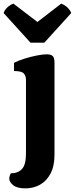

<svg xmlns="http://www.w3.org/2000/svg" viewBox="-56 -842 412 1057"><path d="M84 195Q38 195 16.5 177.5Q-5 160 -5 141Q-5 134 -2 125Q1 116 4 112Q43 112 65 88.5Q87 65 87 3V-402Q87 -425 74.5 -438Q62 -451 21 -451V-496Q46 -509 80 -519.5Q114 -530 147 -536.5Q180 -543 201 -543Q225 -543 234.5 -533Q244 -523 244 -498V10Q244 73 222 114Q200 155 164 175Q128 195 84 195ZM112 -607 -36 -770Q-31 -787 -16 -801Q-1 -815 18 -822L150 -721L281 -822Q300 -815 315 -801Q330 -787 336 -770L188 -607Z"/></svg>

Font: Calistoga
Style: Regular
Weight: 400
Designer: Yvonne Schuttler, Eben Sorkin
Foundry: www.sorkintype.com
Version: Version 1.010; ttfautohint (v1.8.4.7-5d5b)